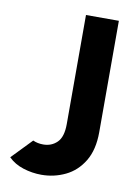

<svg xmlns="http://www.w3.org/2000/svg" viewBox="-76 -677 540 743"><g transform="rotate(10 194.5 -305.5)"><path d="M84.7 -111.1Q102.8 -102.8 125 -102.8Q157.6 -102.8 179.5 -124.3Q201.4 -145.8 201.4 -196.5V-625H330.6V-187.5Q330.6 -118.1 303.5 -73.3Q276.4 -28.5 232.3 -7.3Q188.2 13.9 138.2 13.9Q102.1 13.9 67 2.8Q31.9 -8.3 8.3 -31.9Z"/></g></svg>

Font: co2trust
Style: Bold
Weight: 700
Designer: Kristian Moeller
Foundry: Dicotype
Version: Version 1.000